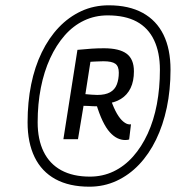

<svg xmlns="http://www.w3.org/2000/svg" viewBox="-20 -913 663 724"><path d="M317 -209Q241 -209 189 -237.5Q137 -266 110.5 -320.5Q84 -375 84 -452Q84 -528 97.5 -594.5Q111 -661 137.5 -715.5Q164 -770 201.5 -809.5Q239 -849 286.5 -871Q334 -893 390 -893Q466 -893 518 -864.5Q570 -836 596.5 -782Q623 -728 623 -650Q623 -574 609 -507.5Q595 -441 568.5 -386.5Q542 -332 504.5 -292.5Q467 -253 419.5 -231Q372 -209 317 -209ZM319 -247Q367 -247 408 -266.5Q449 -286 481.5 -322.5Q514 -359 537 -409Q560 -459 571.5 -520Q583 -581 583 -650Q583 -715 561 -761.5Q539 -808 495.5 -831.5Q452 -855 386 -855Q338 -855 297 -835.5Q256 -816 224 -779.5Q192 -743 169 -693Q146 -643 134 -582Q122 -521 122 -452Q122 -387 144.5 -341Q167 -295 211 -271Q255 -247 319 -247ZM219 -388 272 -725Q302 -728 325 -729.5Q348 -731 372 -731Q430 -731 457.5 -710.5Q485 -690 485 -644Q485 -607 472.5 -581Q460 -555 436 -540Q412 -525 377 -522L352 -512Q340 -512 330.5 -512.5Q321 -513 312.5 -513.5Q304 -514 295 -514L274 -388ZM347 -555Q377 -555 395 -565Q413 -575 420.5 -594.5Q428 -614 428 -639Q428 -663 415 -672.5Q402 -682 370 -682Q360 -682 353 -681.5Q346 -681 339 -681Q332 -681 321 -680L302 -558Q315 -557 325.5 -556Q336 -555 347 -555ZM452 -385Q437 -385 422.5 -392Q408 -399 394 -414.5Q380 -430 367 -457Q354 -484 342 -524L398 -537Q409 -505 421 -484.5Q433 -464 445.5 -454Q458 -444 468 -444Q470 -444 471.5 -444Q473 -444 474 -445L467 -387Q464 -386 460 -385.5Q456 -385 452 -385Z"/></svg>

Font: Georama ExtraCondensed Thin Medium
Style: Italic
Weight: 500
Italic angle: -9°
Version: Version 1.001